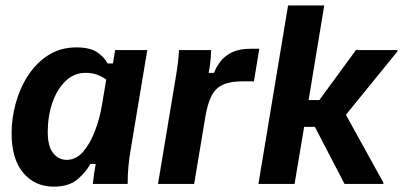

<svg xmlns="http://www.w3.org/2000/svg" viewBox="-20 -687 1504 717"><path d="M180.8 10Q110 10 66.7 -41.7Q23.3 -93.3 23.3 -189.2Q23.3 -245 38.8 -301.7Q54.2 -358.3 85 -405.4Q115.8 -452.5 160.8 -481.2Q205.8 -510 265.8 -510Q315.8 -510 342.5 -492.1Q369.2 -474.2 381.7 -450H401.7L410 -500H530L468.3 -130Q462.5 -96.7 459.6 -65Q456.7 -33.3 456.7 0H326.7Q328.3 -16.7 331.2 -37.5Q334.2 -58.3 337.5 -75H317.5Q301.7 -45 269.6 -17.5Q237.5 10 180.8 10ZM229.2 -90Q264.2 -90 290.4 -120.4Q316.7 -150.8 334.6 -197.9Q352.5 -245 360.8 -295L376.7 -390Q361.7 -400.8 342.9 -407.9Q324.2 -415 300 -415Q256.7 -415 225 -384.6Q193.3 -354.2 175.8 -303.8Q158.3 -253.3 158.3 -194.2Q158.3 -140 178.8 -115Q199.2 -90 229.2 -90Z M570 0 633.3 -380Q640 -417.5 644.2 -451.2Q648.3 -485 648.3 -500H768.3Q768.3 -482.5 765.8 -458.8Q763.3 -435 759.2 -415H779.2Q787.5 -436.7 803.3 -457.5Q819.2 -478.3 846.7 -491.7Q874.2 -505 916.7 -505H948.3L928.3 -383.3H886.7Q840 -383.3 812.5 -370.8Q785 -358.3 770 -329.2Q755 -300 746.7 -250L705 0Z M945 0 1055.8 -666.7H1190.8L1132.5 -313.3H1172.5L1309.2 -500H1464.2V-495L1271.7 -258.3L1411.7 -5V0H1266.7L1155.8 -213.3H1115.8L1080 0Z"/></svg>

Font: Familjen Grotesk
Style: Bold Italic
Weight: 700
Italic angle: -9.46201°
Designer: Anders Wikstroem, Jonas Baeckman, Matilda Gysing, Kristian Moeller
Foundry: Familjen STHLM AB
Version: Version 2.002; ttfautohint (v1.8.4.7-5d5b)